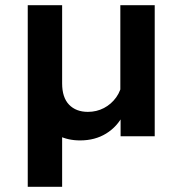

<svg xmlns="http://www.w3.org/2000/svg" viewBox="-20 -523 700 737"><path d="M573.9 0H442.9V-96L441.9 -124V-503H573.9ZM152.3 -56.4 218.5 -93.3V194H86.5V-503H218.5V-202.9Q218.5 -148.8 245.1 -121.2Q271.8 -93.6 317.4 -93.6Q350.8 -93.6 379 -108.3Q407.1 -123 426 -149.3Q444.9 -175.6 448.9 -209.9L475.5 -192Q477.4 -130.2 453.9 -83.5Q430.3 -36.8 387.5 -10.4Q344.6 16 287.5 16Q240.4 16 204.7 -2.4Q169 -20.9 152.3 -56.4Z"/></svg>

Font: Wix Madefor Display
Style: Regular
Weight: 400
Designer: Dalton Maag Ltd
Foundry: Dalton Maag Ltd
Version: Version 3.100